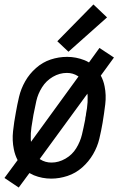

<svg xmlns="http://www.w3.org/2000/svg" viewBox="-33 -793 553 861"><path d="M51 48 -13 5 46 -75Q34 -98 29 -124Q21 -163 25.5 -204.5Q30 -246 38 -288Q44 -323 52.5 -359Q61 -395 80 -428.5Q99 -462 128.5 -488Q158 -514 194 -526Q230 -538 268 -538Q308 -538 346 -523Q356 -519 366 -513L413 -578L478 -535L419 -454Q431 -432 436 -406Q444 -367 439 -325.5Q434 -284 427 -242Q421 -207 412.5 -171Q404 -135 384.5 -101.5Q365 -68 335.5 -42Q306 -16 269.5 -4Q233 8 197 8Q156 8 119 -7Q108 -12 99 -17ZM198 -64Q230 -64 260.5 -81.5Q291 -99 309 -128.5Q327 -158 334.5 -189.5Q342 -221 348 -252L349 -257L350 -266L352 -275L353 -284L357 -307Q361 -335 360 -362Q360 -368 359 -373L145 -80L148 -78Q170 -64 198 -64ZM106 -157 319 -450 316 -452Q294 -466 267 -466Q234 -466 204 -448.5Q174 -431 155.5 -401.5Q137 -372 130 -340.5Q123 -309 117 -278Q112 -250 108 -222.5Q104 -195 105 -168Q105 -162 106 -157ZM274 -561 224 -608 386 -773 447 -715Z"/></svg>

Font: Iosevka SS08
Style: Italic
Weight: 400
Italic angle: -10°
Monospace: yes
Designer: Belleve Invis
Foundry: Belleve Invis
Version: 2.1.0; ttfautohint (v1.8.2)